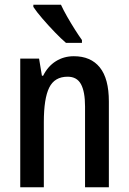

<svg xmlns="http://www.w3.org/2000/svg" viewBox="-20 -786 540 806"><path d="M290 -550Q361 -550 399 -503Q437 -456 437 -360V0H337V-339Q337 -401 320 -432.5Q303 -464 264 -464Q209 -464 186.5 -418Q164 -372 164 -274V0H65V-540H144L156 -468H161Q181 -508 214.5 -529Q248 -550 290 -550ZM236 -766Q246 -744 262 -716Q278 -688 294.5 -662Q311 -636 324 -618V-606H257Q237 -623 210 -651Q183 -679 158 -708Q133 -737 120 -757V-766Z"/></svg>

Font: Avrile Sans Condensed Medium
Style: Regular
Weight: 500
Width: 3
Designer: Monotype Design Team
Foundry: Monotype Imaging Inc.
Version: Version 2.001;September 10, 2019;FontCreator 11.5.0.2425 64-